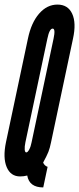

<svg xmlns="http://www.w3.org/2000/svg" viewBox="-24 -763 346 839"><path d="M165 56 184 -34Q170.5 -38.5 164.5 -52.5Q181 -83 187.5 -99.5Q194 -116 199 -141L295 -594Q310 -662.5 291.5 -702.8Q273 -743 227 -743Q181.5 -743 147 -703.5Q112.5 -664 98 -594L2 -141Q-12 -73.5 5.2 -32.8Q22.5 8 64 8Q80 8 95 4Q104 56 165 56ZM91 -97Q85 -97 84 -109.2Q83 -121.5 87 -141L183 -594Q192 -638 206 -638Q219.5 -638 210 -594L114 -141Q110.5 -122.5 103.8 -109.8Q97 -97 91 -97Z"/></svg>

Font: League Gothic Condensed Italic
Style: Regular
Weight: 400
Width: 3
Designer: The League of Moveable Type
Version: Version 1.600; ttfautohint (v1.8.3)